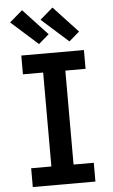

<svg xmlns="http://www.w3.org/2000/svg" viewBox="-64 -1028 627 1069"><g transform="rotate(-5 250.0 -493.0)"><path d="M75 0V-105H188V-630H75V-735H425V-630H312V-105H425V0ZM349 -790 199 -924 271 -986 407 -840ZM179 -790 29 -924 101 -986 237 -840Z"/></g></svg>

Font: Iosevka SS04 Extrabold
Style: Regular
Weight: 800
Monospace: yes
Designer: Belleve Invis
Foundry: Belleve Invis
Version: Version 19.0.0; ttfautohint (v1.8.4)